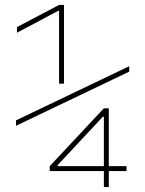

<svg xmlns="http://www.w3.org/2000/svg" viewBox="-20 -755 590 780"><path d="M220 -415V-711H216L49 -622V-645L220 -735H240V-415ZM402 5V-60H182V-80L402 -315H422V-80H494V-60H422V5ZM214 -80H402V-281H398L214 -84ZM45 -244V-266L505 -486V-464Z"/></svg>

Font: M PLUS Code Latin SemiExpanded Thin
Style: Regular
Weight: 250
Width: 6
Designer: Coji Morishita
Foundry: UNDERFOREST DESIGN
Version: Version 1.002; ttfautohint (v1.8.3)